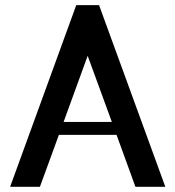

<svg xmlns="http://www.w3.org/2000/svg" viewBox="-20 -720 674 740"><path d="M361.8 -700.2 617.2 0H502L429.2 -200.2H207L133.8 0H19L273.9 -700.2ZM317.9 -504.9 225.1 -250H411.1Z"/></svg>

Font: Pfennig
Style: Bold
Weight: 700
Version: Version 20120410 ; ttfautohint (v0.8)